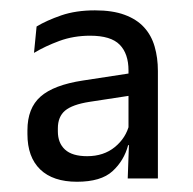

<svg xmlns="http://www.w3.org/2000/svg" viewBox="-20 -666 372 371"><path d="M285.1 -321.2H226.8L229.5 -396L228.3 -400.7V-502.1V-529.8Q228.3 -562.3 211.3 -579.6Q194.3 -597 154.3 -597Q122.2 -597 94.7 -586.9Q67.3 -576.8 45.7 -563.8L50.7 -614.8Q70.1 -626.5 98.4 -636.3Q126.7 -646 163.5 -646Q197.5 -646 220.7 -637.4Q244 -628.9 258.3 -613.3Q272.6 -597.7 278.8 -576Q285.1 -554.4 285.1 -528.7ZM128.8 -314.8Q82.4 -314.8 57.7 -338.6Q33 -362.5 33 -406.8V-414.3Q33 -457 58.4 -479.4Q83.8 -501.8 140.1 -510.4L236.1 -525.1L239.8 -482.5L152.9 -469.2Q119.7 -464 105.7 -452.2Q91.8 -440.4 91.8 -418V-412.1Q91.8 -389.7 105.6 -377Q119.5 -364.2 148.4 -364.2Q180.4 -364.2 202 -381.9Q223.6 -399.7 229.8 -425.6L238 -385.5H227.6Q219.7 -355.6 197.4 -335.2Q175.1 -314.8 128.8 -314.8Z"/></svg>

Font: Anek Malayalam Medium
Style: Regular
Weight: 500
Designer: Maithili Shingre (Malayalam) & Yesha Goshar (Latin)
Foundry: Ek Type
Version: Version 1.003